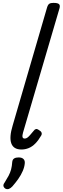

<svg xmlns="http://www.w3.org/2000/svg" viewBox="-20 -1023 435 1333"><path d="M129 15Q74 15 58.5 -27.5Q43 -70 68 -152L307 -972Q313 -991 322.5 -997Q332 -1003 351 -1003Q381 -1003 390 -994Q399 -985 393 -965L140 -103Q134 -82 136.5 -71.5Q139 -61 152 -61Q161 -61 169.5 -67Q178 -73 188.5 -85Q199 -97 214 -115Q221 -125 229.5 -127Q238 -129 249 -121Q265 -112 268.5 -102Q272 -92 266 -82Q247 -49 225.5 -27Q204 -5 179.5 5Q155 15 129 15ZM18 287Q6 279 4 268.5Q2 258 11 246Q28 219 39.5 197.5Q51 176 57 153.5Q63 131 65 101Q67 84 78.5 77Q90 70 109 70Q132 70 143 81Q154 92 152 111Q150 136 138 164Q126 192 107 219Q88 246 66 271Q54 284 42 288.5Q30 293 18 287Z"/></svg>

Font: Playwrite AU SA
Style: Regular
Weight: 400
Designer: Veronika Burian, José Scaglione
Foundry: TypeTogether
Version: Version 1.002